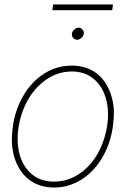

<svg xmlns="http://www.w3.org/2000/svg" viewBox="-20 -833 579 863"><path d="M39.1 -274.4Q51.3 -348.1 88.4 -408.7Q125.5 -469.2 181.2 -503.7Q236.8 -538.1 302.7 -538.1Q356.4 -538.1 397.9 -514.2Q439.5 -490.2 463.9 -443.1Q488.3 -396 491.7 -338.9Q493.2 -305.7 485.8 -253.9Q473.6 -180.2 436.3 -119.1Q398.9 -58.1 343.5 -24.2Q288.1 9.8 222.7 9.8Q168.5 9.8 127.2 -14.4Q85.9 -38.6 61.3 -85.2Q36.6 -131.8 33.7 -189.9Q31.7 -222.7 39.1 -274.4ZM62 -169.9Q71.8 -99.1 114.3 -57.9Q156.7 -16.6 222.2 -16.6Q298.8 -16.6 360.6 -70.3Q422.4 -124 449.7 -215.3Q472.2 -291 462.9 -358.4Q452.1 -429.2 409.9 -470.5Q367.7 -511.7 303.2 -511.7Q226.6 -511.7 164.6 -457.3Q102.5 -402.8 75.2 -313Q52.7 -238.3 62 -169.9ZM303.2 -682.1Q304.7 -691.9 313.7 -700.2Q322.8 -708.5 333.5 -708.5Q344.2 -708.5 351.3 -699.7Q358.4 -690.9 356.4 -680.2Q355 -670.4 345.7 -662.4Q336.4 -654.3 326.2 -654.3Q314.9 -654.8 308.3 -663.1Q301.8 -671.4 303.2 -682.1ZM484.4 -787.1H215.3L218.8 -813H487.8Z"/></svg>

Font: Roboto Thin
Style: Italic
Weight: 250
Italic angle: -12°
Designer: Google
Version: Version 2.134; 2016